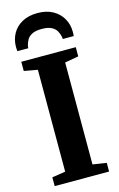

<svg xmlns="http://www.w3.org/2000/svg" viewBox="-146 -1049 688 1108"><g transform="rotate(-15 198.0 -495.0)"><path d="M116 -65V-673.5L35.5 -688V-743H361V-688L279 -673.5V-64.5L361 -52V0H36V-52.5ZM198 -990.5Q251.5 -990.5 289.5 -969.2Q327.5 -948 347.5 -912.2Q367.5 -876.5 367.5 -834Q367.5 -826.5 367.2 -820.2Q367 -814 366 -808H300.5Q300.5 -811 300.5 -815Q300.5 -819 299 -823.5Q295.5 -840.5 286.2 -857Q277 -873.5 256.2 -884.5Q235.5 -895.5 198 -895.5Q160.5 -895.5 139.5 -884.5Q118.5 -873.5 109.5 -856.8Q100.5 -840 96.5 -823.5Q95.5 -819 95.2 -815Q95 -811 95 -808H29.5Q29 -814 28.5 -820.5Q28 -827 28 -834Q28 -877 47.8 -912.8Q67.5 -948.5 105.8 -969.5Q144 -990.5 198 -990.5Z"/></g></svg>

Font: Merriweather 48pt ExtraBold
Style: Regular
Weight: 800
Version: Version 2.100